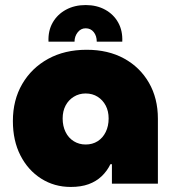

<svg xmlns="http://www.w3.org/2000/svg" viewBox="-20 -727 674 760"><path d="M319 -707Q363 -707 396.5 -688.5Q430 -670 448 -637.5Q466 -605 464 -562H363Q363 -585 351 -600Q339 -615 319 -615Q300 -615 287.5 -599Q275 -583 275 -562H172Q170 -605 188.5 -637.5Q207 -670 241 -688.5Q275 -707 319 -707ZM260 13Q195 13 143 -20Q91 -53 61 -111.5Q31 -170 31 -248Q31 -331 68 -394.5Q105 -458 170.5 -494Q236 -530 323 -530Q408 -530 471 -495.5Q534 -461 569.5 -399.5Q605 -338 605 -257V0H423V-77H417Q404 -50 382.5 -29.5Q361 -9 331 2Q301 13 260 13ZM319 -155Q346 -155 366.5 -168Q387 -181 398.5 -204.5Q410 -228 410 -258Q410 -287 398.5 -309Q387 -331 366.5 -344Q346 -357 319 -357Q293 -357 272 -344Q251 -331 239.5 -309Q228 -287 228 -258Q228 -228 239.5 -204.5Q251 -181 272 -168Q293 -155 319 -155Z"/></svg>

Font: MuseoModerno Thin Black
Style: Regular
Weight: 900
Version: Version 1.002